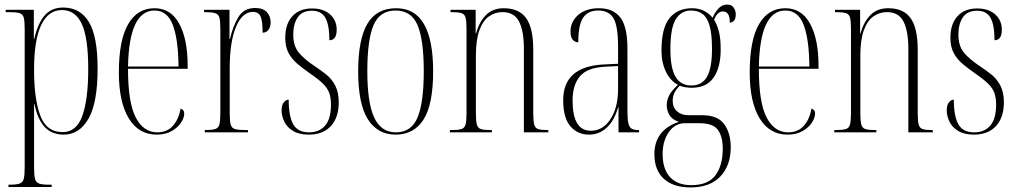

<svg xmlns="http://www.w3.org/2000/svg" viewBox="-20 -579 4450 840"><path d="M17 239V229H22Q52 229 66 224Q80 219 84 203Q88 187 88 152V-452Q88 -486 84 -501.5Q80 -517 65.5 -521.5Q51 -526 19 -526H5V-536H128V-409H130Q145 -476 175 -511Q205 -546 256 -546Q330 -546 368.5 -483.5Q407 -421 407 -279Q407 -129 367 -59.5Q327 10 259 10Q206 10 175 -24Q144 -58 131 -123H129Q129 -87 129 -53Q129 -19 129 17V152Q129 187 133 203Q137 219 151 224Q165 229 194 229H206V239ZM254 -1Q315 -1 340.5 -73Q366 -145 366 -277Q366 -413 338 -474Q310 -535 251 -535Q191 -535 160 -469Q129 -403 129 -274Q129 -147 156 -74Q183 -1 254 -1Z M665 10Q587 10 543.5 -61Q500 -132 500 -262Q500 -403 540.5 -473Q581 -543 656 -543Q727 -543 764 -475.5Q801 -408 801 -292V-278H540Q540 -130 574 -65Q608 0 668 0Q711 0 736.5 -28.5Q762 -57 770 -104Q786 -99 786 -82Q786 -64 772 -42.5Q758 -21 731 -5.5Q704 10 665 10ZM761 -288Q760 -407 736 -470Q712 -533 656 -533Q545 -533 540 -288Z M876 0V-10H877Q907 -10 921.5 -14.5Q936 -19 940 -35Q944 -51 944 -85V-451Q944 -486 940 -501.5Q936 -517 921 -521.5Q906 -526 876 -526H873V-536H984V-408H986Q999 -465 1023 -504.5Q1047 -544 1096 -544Q1131 -544 1147.5 -526Q1164 -508 1164 -481Q1164 -461 1154.5 -448.5Q1145 -436 1129 -436Q1129 -487 1120 -507Q1111 -527 1087 -527Q1040 -527 1012.5 -461.5Q985 -396 985 -280V-85Q985 -51 989 -35Q993 -19 1007.5 -14.5Q1022 -10 1054 -10H1065V0Z M1331 10Q1288 10 1261.5 -6.5Q1235 -23 1223.5 -47.5Q1212 -72 1212 -96Q1212 -119 1221.5 -131Q1231 -143 1243 -143Q1243 -70 1263 -35Q1283 0 1332 0Q1377 0 1402.5 -29.5Q1428 -59 1428 -122Q1428 -151 1420.5 -172Q1413 -193 1394 -212Q1375 -231 1340 -255Q1307 -278 1282 -299Q1257 -320 1242.5 -347Q1228 -374 1228 -414Q1228 -474 1259 -508Q1290 -542 1345 -542Q1395 -542 1424 -516Q1453 -490 1453 -449Q1453 -403 1421 -403Q1421 -470 1403.5 -501Q1386 -532 1345 -532Q1302 -532 1282.5 -503Q1263 -474 1263 -428Q1263 -380 1285.5 -351Q1308 -322 1359 -288Q1385 -271 1408.5 -252Q1432 -233 1447 -204Q1462 -175 1462 -131Q1462 -65 1427.5 -27.5Q1393 10 1331 10Z M1711 10Q1632 10 1589.5 -57Q1547 -124 1547 -267Q1547 -406 1587 -474.5Q1627 -543 1713 -543Q1795 -543 1835 -473.5Q1875 -404 1875 -267Q1875 -122 1833 -56Q1791 10 1711 10ZM1712 0Q1780 0 1807 -65.5Q1834 -131 1834 -267Q1834 -406 1806.5 -469.5Q1779 -533 1711 -533Q1642 -533 1614.5 -469.5Q1587 -406 1587 -267Q1587 -130 1617 -65Q1647 0 1712 0Z M1948 0V-10H1955Q1985 -10 1999 -14.5Q2013 -19 2017 -35Q2021 -51 2021 -85V-452Q2021 -486 2017 -501.5Q2013 -517 1999 -521.5Q1985 -526 1956 -526H1951V-536H2061V-433H2063Q2076 -482 2105.5 -512.5Q2135 -543 2184 -543Q2251 -543 2282 -499.5Q2313 -456 2313 -362V-85Q2313 -51 2317 -35Q2321 -19 2334 -14.5Q2347 -10 2375 -10H2379V0H2272V-365Q2272 -443 2251 -484.5Q2230 -526 2178 -526Q2146 -526 2119.5 -507.5Q2093 -489 2077.5 -447Q2062 -405 2062 -335V-85Q2062 -51 2066 -35Q2070 -19 2083.5 -14.5Q2097 -10 2126 -10H2132V0Z M2557 10Q2507 10 2475.5 -26.5Q2444 -63 2444 -141Q2444 -288 2621 -297L2684 -300V-376Q2684 -465 2664 -499Q2644 -533 2597 -533Q2553 -533 2531.5 -502Q2510 -471 2510 -394Q2495 -394 2485.5 -405.5Q2476 -417 2476 -441Q2476 -484 2509.5 -513.5Q2543 -543 2601 -543Q2662 -543 2693.5 -503Q2725 -463 2725 -367V-92Q2725 -56 2729.5 -38.5Q2734 -21 2744.5 -15.5Q2755 -10 2774 -10H2776V0H2686V-109H2684Q2668 -52 2635 -21Q2602 10 2557 10ZM2565 -7Q2618 -7 2651 -58Q2684 -109 2684 -188V-290L2626 -287Q2549 -283 2517 -245Q2485 -207 2485 -139Q2485 -7 2565 -7Z M3001 241Q2925 241 2884 203Q2843 165 2843 96Q2843 -10 2950 -46Q2920 -56 2908.5 -76Q2897 -96 2897 -119Q2897 -141 2907.5 -161.5Q2918 -182 2946 -208Q2913 -225 2893.5 -265Q2874 -305 2874 -358Q2874 -456 2909 -499.5Q2944 -543 3008 -543Q3063 -543 3098 -501Q3105 -521 3121.5 -540Q3138 -559 3162 -559Q3181 -559 3190 -545.5Q3199 -532 3199 -516Q3199 -498 3191.5 -489Q3184 -480 3173 -480Q3173 -529 3143 -529Q3119 -529 3104 -493Q3117 -472 3125 -442Q3133 -412 3133 -363Q3133 -284 3102 -239.5Q3071 -195 3006 -195Q2994 -195 2980 -197Q2966 -199 2954 -204Q2936 -186 2929.5 -170.5Q2923 -155 2923 -138Q2923 -109 2942 -92Q2961 -75 2991 -75H3052Q3120 -75 3148.5 -35.5Q3177 4 3177 65Q3177 145 3131.5 193Q3086 241 3001 241ZM3005 -205Q3051 -205 3073 -243Q3095 -281 3095 -365Q3095 -430 3084.5 -466.5Q3074 -503 3053.5 -518Q3033 -533 3003 -533Q2961 -533 2937 -495.5Q2913 -458 2913 -364Q2913 -281 2935.5 -243Q2958 -205 3005 -205ZM3004 231Q3078 231 3110 188Q3142 145 3142 71Q3142 19 3121 -10.5Q3100 -40 3039 -40H2977Q2933 -40 2906 -1Q2879 38 2879 95Q2879 161 2911.5 196Q2944 231 3004 231Z M3425 10Q3347 10 3303.5 -61Q3260 -132 3260 -262Q3260 -403 3300.5 -473Q3341 -543 3416 -543Q3487 -543 3524 -475.5Q3561 -408 3561 -292V-278H3300Q3300 -130 3334 -65Q3368 0 3428 0Q3471 0 3496.5 -28.5Q3522 -57 3530 -104Q3546 -99 3546 -82Q3546 -64 3532 -42.5Q3518 -21 3491 -5.5Q3464 10 3425 10ZM3521 -288Q3520 -407 3496 -470Q3472 -533 3416 -533Q3305 -533 3300 -288Z M3630 0V-10H3637Q3667 -10 3681 -14.5Q3695 -19 3699 -35Q3703 -51 3703 -85V-452Q3703 -486 3699 -501.5Q3695 -517 3681 -521.5Q3667 -526 3638 -526H3633V-536H3743V-433H3745Q3758 -482 3787.5 -512.5Q3817 -543 3866 -543Q3933 -543 3964 -499.5Q3995 -456 3995 -362V-85Q3995 -51 3999 -35Q4003 -19 4016 -14.5Q4029 -10 4057 -10H4061V0H3954V-365Q3954 -443 3933 -484.5Q3912 -526 3860 -526Q3828 -526 3801.5 -507.5Q3775 -489 3759.5 -447Q3744 -405 3744 -335V-85Q3744 -51 3748 -35Q3752 -19 3765.5 -14.5Q3779 -10 3808 -10H3814V0Z M4241 10Q4198 10 4171.5 -6.5Q4145 -23 4133.5 -47.5Q4122 -72 4122 -96Q4122 -119 4131.5 -131Q4141 -143 4153 -143Q4153 -70 4173 -35Q4193 0 4242 0Q4287 0 4312.5 -29.5Q4338 -59 4338 -122Q4338 -151 4330.5 -172Q4323 -193 4304 -212Q4285 -231 4250 -255Q4217 -278 4192 -299Q4167 -320 4152.5 -347Q4138 -374 4138 -414Q4138 -474 4169 -508Q4200 -542 4255 -542Q4305 -542 4334 -516Q4363 -490 4363 -449Q4363 -403 4331 -403Q4331 -470 4313.5 -501Q4296 -532 4255 -532Q4212 -532 4192.5 -503Q4173 -474 4173 -428Q4173 -380 4195.5 -351Q4218 -322 4269 -288Q4295 -271 4318.5 -252Q4342 -233 4357 -204Q4372 -175 4372 -131Q4372 -65 4337.5 -27.5Q4303 10 4241 10Z"/></svg>

Font: Noto Serif Display ExtraCondensed ExtraLight
Style: Regular
Weight: 200
Width: 2
Designer: Monotype Design Team
Foundry: Monotype Imaging Inc.
Version: Version 2.009